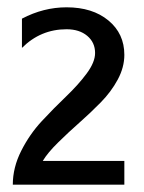

<svg xmlns="http://www.w3.org/2000/svg" viewBox="-20 -505 395 525"><path d="M15 0Q15 -47 38 -92.5Q61 -138 94 -173.5Q127 -209 160.5 -241Q194 -273 217 -304Q240 -335 240 -360Q240 -389 218.5 -407Q197 -425 162 -425Q91 -425 40 -374V-454Q99 -485 162 -485Q233 -485 276.5 -449Q320 -413 320 -355Q320 -321 302 -287.5Q284 -254 255.5 -225Q227 -196 197.5 -170Q168 -144 139 -115.5Q110 -87 97 -65H320V0Z"/></svg>

Font: Glametrix
Style: Bold
Weight: 700
Designer: gluk
Foundry: gluk
Version: Version 0.40